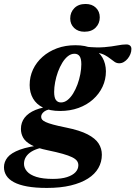

<svg xmlns="http://www.w3.org/2000/svg" viewBox="-98 -688 682 968"><path d="M503 -369Q490.5 -369 480.2 -375.8Q470 -382.5 458.2 -392Q446.5 -401.5 430.8 -410Q415 -418.5 391.8 -422.2Q368.5 -426 335 -421.5L334.5 -452.5Q390 -447 428.2 -450.2Q466.5 -453.5 493 -458.8Q519.5 -464 539 -464Q550.5 -464 557.5 -458.2Q564.5 -452.5 564.5 -441Q564.5 -428 559.5 -415.5Q554.5 -403 546 -392.5Q537.5 -382 526.5 -375.5Q515.5 -369 503 -369ZM209.5 -171.5Q227 -171.5 242.5 -183.8Q258 -196 270.8 -216.8Q283.5 -237.5 292.8 -262.8Q302 -288 307 -314.5Q312 -341 312 -364Q312 -392.5 303.2 -404.8Q294.5 -417 277.5 -417Q260 -417 244.5 -404.8Q229 -392.5 216.2 -371.8Q203.5 -351 194.2 -325.8Q185 -300.5 180 -274Q175 -247.5 175 -224.5Q175 -196 184 -183.8Q193 -171.5 209.5 -171.5ZM282 -460Q334 -460 368 -443.2Q402 -426.5 418.8 -397Q435.5 -367.5 436 -329Q436 -287 419 -250.8Q402 -214.5 371 -186.8Q340 -159 297.8 -143.8Q255.5 -128.5 205 -128.5Q153.5 -128.5 119.5 -145.2Q85.5 -162 68.5 -191.5Q51.5 -221 51.5 -259.5Q51.5 -301.5 68.5 -337.8Q85.5 -374 116.5 -401.5Q147.5 -429 189.5 -444.5Q231.5 -460 282 -460ZM138.5 259.5Q80.5 259.5 39.2 252Q-2 244.5 -28 230.5Q-54 216.5 -66 197.2Q-78 178 -78 155Q-78 128 -60 105.5Q-42 83 2.5 66.5Q47 50 127.5 41.5L169 39L172 49Q135.5 51 107.8 57.8Q80 64.5 61.2 76Q42.5 87.5 32.8 103Q23 118.5 23 138Q23 158.5 38 176Q53 193.5 85.2 203.8Q117.5 214 168.5 214Q211.5 214 240 204.8Q268.5 195.5 282.8 180Q297 164.5 297 145Q297 132.5 289.8 122.8Q282.5 113 265.2 104.5Q248 96 218 87.5Q188 79 142 69.5Q88.5 58.5 59.2 42.5Q30 26.5 18.8 6.2Q7.5 -14 7.5 -38Q7.5 -70.5 26.2 -94.8Q45 -119 81 -133.8Q117 -148.5 167.5 -152.5L178.5 -139.5Q141.5 -138 125.5 -126Q109.5 -114 109.5 -99Q109.5 -91.5 114.2 -85.2Q119 -79 132.2 -72.8Q145.5 -66.5 170.2 -59.8Q195 -53 235 -45Q304.5 -31 343.8 -10.5Q383 10 399.2 35.5Q415.5 61 415.5 92Q415.5 128.5 398 159.2Q380.5 190 345.5 212.2Q310.5 234.5 258.8 247Q207 259.5 138.5 259.5ZM327.5 -528Q295.5 -528 275.8 -547Q256 -566 256 -595Q256 -626 276.8 -647Q297.5 -668 333.5 -668Q366 -668 385.5 -649Q405 -630 405 -600.5Q405 -570 384.5 -549Q364 -528 327.5 -528Z"/></svg>

Font: Newsreader 16pt 16pt
Style: Bold Italic
Weight: 700
Italic angle: -17°
Version: Version 1.003